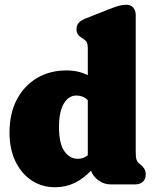

<svg xmlns="http://www.w3.org/2000/svg" viewBox="-20 -775 648 807"><path d="M20 -217.5Q20 -298 50.8 -356.5Q81.5 -415 135.5 -447Q189.5 -479 259 -479Q310 -479 349 -459V-569Q349 -590 344.2 -598Q339.5 -606 330.5 -611.5L325 -615Q313.5 -622 307.5 -630.5Q301.5 -639 301.5 -652.5Q301.5 -667.5 310.2 -678.2Q319 -689 340.5 -697.5L439 -736.5Q464.5 -746.5 480 -750.8Q495.5 -755 511 -755Q530 -755 540.2 -742.8Q550.5 -730.5 550.5 -711.5V-138Q550.5 -113 553.8 -103.8Q557 -94.5 563 -89.5L569 -84.5Q580 -76 586.2 -66.2Q592.5 -56.5 592.5 -42Q592.5 -22 580.5 -11Q568.5 0 548 0H444.5Q417 0 394 -16.8Q371 -33.5 362.5 -57.5Q331 -24.5 293.8 -6.2Q256.5 12 211.5 12Q156 12 112.8 -16.8Q69.5 -45.5 44.8 -97Q20 -148.5 20 -217.5ZM228 -240.5Q228 -171.5 250.5 -139.5Q273 -107.5 307 -107.5Q330.5 -107.5 349 -122.5V-354Q338 -365 326 -369.2Q314 -373.5 301 -373.5Q268.5 -373.5 248.2 -339.5Q228 -305.5 228 -240.5Z"/></svg>

Font: Fraunces 72pt SuperSoft Black
Style: Regular
Weight: 900
Version: Version 1.000;[0bf87f6ff]